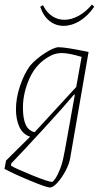

<svg xmlns="http://www.w3.org/2000/svg" viewBox="-30 -659 472 854"><path d="M364 -428 282 45Q278 70 261.5 101Q245 132 225.5 153.5Q206 175 192 175Q177 175 102.5 144Q28 113 -10 92L-3 55L104 -51Q72 -61 56.5 -94Q41 -127 41 -173Q41 -223 59 -276.5Q77 -330 104 -367Q131 -398 171 -423.5Q211 -449 231 -449Q262 -449 364 -428ZM124 -71 309 -272 333 -406Q276 -423 245 -423Q216 -423 193 -410Q132 -378 102 -312Q72 -246 72 -180Q72 -132 84 -105Q96 -78 124 -71ZM259 7Q276 -85 303 -238H299Q253 -183 162.5 -84.5Q72 14 20 68L19 78Q38 90 111.5 120Q185 150 202 150Q206 150 216.5 134.5Q227 119 237.5 92Q248 65 254 32ZM149 -629 161 -636Q178 -603 202.5 -587Q227 -571 256 -571Q287 -571 319.5 -588.5Q352 -606 379 -639L389 -629Q361 -588 325 -566Q289 -544 253 -544Q218 -544 190.5 -565.5Q163 -587 149 -629Z"/></svg>

Font: Grenze Thin
Style: Italic
Weight: 250
Italic angle: -10°
Designer: Renata Polastri
Foundry: Omnibus-Type
Version: Version 1.002; ttfautohint (v1.8)